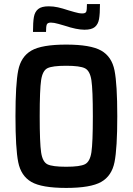

<svg xmlns="http://www.w3.org/2000/svg" viewBox="-20 -915 651 943"><path d="M56 -344Q56 -502 69.5 -569.5Q83 -637 134 -666.5Q185 -696 305 -696Q425 -696 477 -666.5Q529 -637 542.5 -569Q556 -501 556 -344Q556 -187 542.5 -119Q529 -51 477 -21.5Q425 8 305 8Q185 8 134 -21.5Q83 -51 69.5 -118.5Q56 -186 56 -344ZM436 -344Q436 -474 429 -520.5Q422 -567 397.5 -579.5Q373 -592 305 -592Q237 -592 213 -580Q189 -568 182 -521.5Q175 -475 175 -344Q175 -213 182 -166.5Q189 -120 213 -108Q237 -96 305 -96Q373 -96 397.5 -108.5Q422 -121 429 -167.5Q436 -214 436 -344ZM219 -884Q242 -884 264.5 -879Q287 -874 317 -864Q325 -862 346.5 -855.5Q368 -849 384 -849Q400 -849 403.5 -857.5Q407 -866 407 -895H471Q471 -847 466.5 -821.5Q462 -796 446 -782.5Q430 -769 395 -769Q357 -769 297 -789Q290 -791 267.5 -797.5Q245 -804 230 -804Q214 -804 210 -795Q206 -786 206 -758H142Q142 -806 146.5 -831.5Q151 -857 167.5 -870.5Q184 -884 219 -884Z"/></svg>

Font: Saira Semi Condensed Medium
Style: Regular
Weight: 500
Width: 4
Designer: Hector Gatti with collaboration of the Omnibus-Type team
Foundry: Omnibus-Type
Version: Version 1.001; ttfautohint (v1.8)